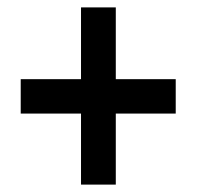

<svg xmlns="http://www.w3.org/2000/svg" viewBox="-20 -613 533 519"><path d="M293 -399H455V-306H293V-114H199V-306H36V-399H199V-593H293Z"/></svg>

Font: Noto Sans Hebrew Condensed SemiBold
Style: Regular
Weight: 600
Width: 3
Designer: Monotype Design Team
Foundry: Monotype Imaging Inc.
Version: Version 2.004; ttfautohint (v1.8.4.7-5d5b)